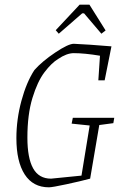

<svg xmlns="http://www.w3.org/2000/svg" viewBox="-20 -791 514 820"><path d="M464 -265 404 -257 365 -28Q324 -17 263.5 -4Q203 9 189 9Q121 9 85.5 -46Q50 -101 50 -201Q50 -281 71.5 -360.5Q93 -440 127 -492Q161 -530 216.5 -567Q272 -604 295 -604Q320 -603 365 -600Q410 -597 456 -593L427 -448H400L407 -553Q341 -564 295 -564Q265 -564 228 -539Q200 -522 170 -482.5Q140 -443 118.5 -372.5Q97 -302 97 -203Q97 -116 121.5 -72Q146 -28 198 -28L328 -41L363 -255L286 -263L291 -288H468ZM218 -662 320 -771H362L431 -661L413 -647L339 -734H331L231 -647Z"/></svg>

Font: Grenze ExtraLight
Style: Italic
Weight: 275
Italic angle: -10°
Designer: Renata Polastri
Foundry: Omnibus-Type
Version: Version 1.002; ttfautohint (v1.8)